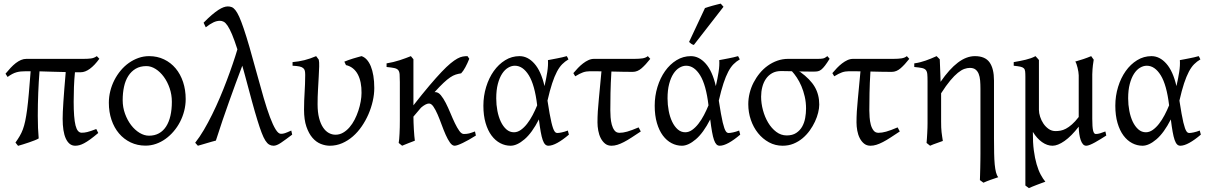

<svg xmlns="http://www.w3.org/2000/svg" viewBox="-20 -772 6530 1037"><path d="M510.7 -53.7Q485.8 -32.7 467.3 -19.3Q448.7 -5.9 434.3 1.7Q419.9 9.3 408.4 12.2Q397 15.1 386.2 15.1Q369.1 15.1 356.4 4.9Q343.8 -5.4 335.2 -24.2Q326.7 -43 322.5 -69.8Q318.4 -96.7 318.4 -130.4Q318.4 -146 319.3 -168.2Q320.3 -190.4 322.3 -221.2Q324.2 -252 327.4 -291.7Q330.6 -331.5 335 -382.8Q300.3 -383.3 266.8 -384.5Q233.4 -385.7 193.4 -386.7Q189 -331.1 186.5 -270Q184.1 -209 184.1 -146.5Q184.1 -111.3 185.3 -81.3Q186.5 -51.3 189 -24.4Q182.1 -20 168.2 -14.4Q154.3 -8.8 137.7 -3.2Q121.1 2.4 104.7 7.6Q88.4 12.7 77.6 15.6Q76.2 13.7 72.5 9.3Q68.8 4.9 66.4 1.7Q64 -1.5 63.5 -2Q76.7 -20.5 86.4 -37.1Q96.2 -53.7 103.5 -73.2Q110.8 -92.8 116.2 -118.4Q121.6 -144 126.5 -180.4Q131.3 -216.8 135.7 -267.3Q140.1 -317.9 145.5 -387.2H120.6Q105 -387.2 92.8 -386Q80.6 -384.8 69.1 -381.6Q57.6 -378.4 46.1 -372.3Q34.7 -366.2 21 -356.4L9.8 -374Q23.9 -391.1 37.6 -405.8Q51.3 -420.4 65.2 -431.2Q79.1 -441.9 93.3 -448Q107.4 -454.1 123 -454.1H432.1Q452.6 -454.1 470.2 -456.1Q487.8 -458 502.9 -468.8L516.6 -454.6Q491.2 -419.4 465.6 -400.6Q439.9 -381.8 416.5 -381.8H384.8Q380.9 -342.3 379.4 -301.8Q377.9 -261.2 377.9 -223.1Q377.9 -178.7 380.4 -147Q382.8 -115.2 387.9 -94.7Q393.1 -74.2 401.4 -64.7Q409.7 -55.2 420.9 -55.2Q428.2 -55.2 435.3 -55.9Q442.4 -56.6 451.2 -58.8Q460 -61 471.7 -64.9Q483.4 -68.8 500 -75.2L510.7 -53.7Z M908.2 -222.2Q908.2 -260.7 896.2 -295.7Q884.3 -330.6 864.7 -357.2Q845.2 -383.8 820.6 -399.4Q795.9 -415 771 -415Q737.3 -415 713.1 -400.9Q689 -386.7 673.1 -362.1Q657.2 -337.4 649.9 -303.7Q642.6 -270 642.6 -231Q642.6 -192.4 655.3 -157.5Q668 -122.6 688.2 -96.2Q708.5 -69.8 733.9 -54.4Q759.3 -39.1 784.7 -39.1Q815.4 -39.1 838.6 -52Q861.8 -64.9 877.2 -88.9Q892.6 -112.8 900.4 -146.5Q908.2 -180.2 908.2 -222.2ZM982.9 -236.8Q982.9 -204.6 974.9 -173.1Q966.8 -141.6 952.4 -113.8Q938 -85.9 917.7 -62.3Q897.5 -38.6 873.5 -21.5Q849.6 -4.4 822.3 5.1Q794.9 14.6 766.1 14.6Q722.2 14.6 685.5 -2.9Q648.9 -20.5 622.8 -51.3Q596.7 -82 582.3 -124.5Q567.9 -167 567.9 -216.8Q567.9 -249 575.7 -280.3Q583.5 -311.5 597.9 -339.6Q612.3 -367.7 632.1 -391.4Q651.9 -415 676 -432.1Q700.2 -449.2 727.8 -459Q755.4 -468.8 785.2 -468.8Q829.6 -468.8 866.2 -451.2Q902.8 -433.6 928.7 -402.6Q954.6 -371.6 968.8 -329.1Q982.9 -286.6 982.9 -236.8Z M1558.1 -44.9Q1521.5 -17.1 1497.8 -1Q1474.1 15.1 1457.5 15.1Q1444.8 15.1 1434.1 9Q1423.3 2.9 1413.3 -12.7Q1403.3 -28.3 1393.1 -55.2Q1382.8 -82 1369.9 -124Q1356.9 -166 1340.8 -224.9Q1324.7 -283.7 1303.7 -362.8Q1299.8 -377 1296.1 -390.6Q1292.5 -404.3 1288.6 -417Q1270 -368.2 1252.4 -320.3Q1234.9 -272.5 1217.3 -223.1Q1199.7 -173.8 1181.9 -121.8Q1164.1 -69.8 1146 -12.7Q1136.2 -10.3 1123.3 -6.6Q1110.4 -2.9 1096.7 1.2Q1083 5.4 1070.3 9Q1057.6 12.7 1048.8 15.1L1034.2 -1Q1058.1 -31.2 1081.1 -70.3Q1104 -109.4 1125.7 -153.3Q1147.5 -197.3 1167.5 -244.4Q1187.5 -291.5 1204.8 -337.4Q1222.2 -383.3 1236.8 -426.3Q1251.5 -469.2 1262.2 -505.4Q1246.1 -555.7 1233.2 -586.2Q1220.2 -616.7 1209.2 -633.1Q1198.2 -649.4 1188.2 -654.5Q1178.2 -659.7 1168 -659.7Q1150.9 -659.7 1133.1 -651.4Q1115.2 -643.1 1091.3 -624.5L1079.6 -649.4Q1104 -674.3 1123.8 -691.2Q1143.6 -708 1159.4 -718.3Q1175.3 -728.5 1187.7 -732.9Q1200.2 -737.3 1210.4 -737.3Q1221.7 -737.3 1231.4 -733.6Q1241.2 -730 1251.2 -717.5Q1261.2 -705.1 1272 -681.4Q1282.7 -657.7 1296.4 -617.4Q1310.1 -577.1 1327.4 -517.8Q1344.7 -458.5 1367.2 -375Q1386.7 -302.7 1404.3 -242.7Q1421.9 -182.6 1438 -139.6Q1454.1 -96.7 1468.8 -73Q1483.4 -49.3 1497.1 -49.3Q1502.9 -49.3 1507.8 -50Q1512.7 -50.8 1518.8 -52.7Q1524.9 -54.7 1533 -58.1Q1541 -61.5 1553.2 -66.9L1558.1 -44.9Z M2001.5 -296.4Q2001.5 -262.2 1993.2 -225.8Q1984.9 -189.5 1970 -155Q1955.1 -120.6 1933.8 -89.6Q1912.6 -58.6 1886 -35.4Q1859.4 -12.2 1827.9 1.5Q1796.4 15.1 1761.2 15.1Q1737.8 15.1 1712.9 5.4Q1688 -4.4 1668 -27.3Q1647.9 -50.3 1635 -87.6Q1622.1 -125 1622.1 -180.2Q1622.1 -206.1 1623 -228.3Q1624 -250.5 1625.2 -272.5Q1626.5 -294.4 1627.4 -317.4Q1628.4 -340.3 1628.4 -367.2Q1628.4 -380.4 1626.5 -389.4Q1624.5 -398.4 1617.4 -404.3Q1610.4 -410.2 1596.9 -413.1Q1583.5 -416 1560.1 -417V-436.5Q1593.8 -439.5 1624 -447Q1654.3 -454.6 1687.5 -468.8L1701.7 -449.7Q1704.6 -437 1703.9 -413.1Q1703.1 -389.2 1701.4 -357.2Q1699.7 -325.2 1697.5 -287.1Q1695.3 -249 1695.3 -209Q1695.3 -165.5 1703.4 -134.5Q1711.4 -103.5 1724.9 -83.5Q1738.3 -63.5 1755.6 -54Q1772.9 -44.4 1792 -44.4Q1814 -44.4 1833 -55.4Q1852.1 -66.4 1867.7 -84.5Q1883.3 -102.5 1895.3 -125.7Q1907.2 -148.9 1915.5 -174.1Q1923.8 -199.2 1928.2 -224.1Q1932.6 -249 1932.6 -270Q1933.1 -299.8 1928 -325.2Q1922.9 -350.6 1912.6 -370.1Q1902.3 -389.6 1886.2 -402.6Q1870.1 -415.5 1848.6 -420.4L1839.8 -439Q1849.1 -442.9 1861.1 -447.3Q1873 -451.7 1886 -455.6Q1898.9 -459.5 1911.1 -462.9Q1923.3 -466.3 1932.6 -468.8Q1948.2 -463.9 1960.9 -450Q1973.6 -436 1982.7 -414.1Q1991.7 -392.1 1996.6 -362.5Q2001.5 -333 2001.5 -296.4Z M2550.3 -40Q2530.3 -27.3 2512.5 -17.3Q2494.6 -7.3 2479.5 0Q2464.4 7.3 2453.1 11.2Q2441.9 15.1 2435.5 15.1Q2422.4 15.1 2410.4 -1.7Q2398.4 -18.6 2387.2 -43.9Q2376 -69.3 2365.2 -98.9Q2354.5 -128.4 2343.5 -153.8Q2332.5 -179.2 2321 -196Q2309.6 -212.9 2296.9 -212.9Q2288.1 -212.9 2276.9 -206.8Q2265.6 -200.7 2253.9 -190.4Q2234.9 -167.5 2212.9 -142.1Q2212.9 -127.9 2213.6 -109.6Q2214.4 -91.3 2215.3 -72.8Q2216.3 -54.2 2217.8 -38.1Q2219.2 -22 2220.7 -12.2Q2214.4 -9.8 2205.6 -6.3Q2196.8 -2.9 2187.3 0.7Q2177.7 4.4 2168.5 8.3Q2159.2 12.2 2151.9 15.1L2133.3 0Q2134.8 -7.8 2136 -20.8Q2137.2 -33.7 2137.9 -49.8Q2138.7 -65.9 2139.2 -84.7Q2139.6 -103.5 2139.6 -123V-328.6Q2139.6 -355.5 2138.4 -370.6Q2137.2 -385.7 2130.6 -393.6Q2124 -401.4 2109.4 -404.5Q2094.7 -407.7 2067.9 -410.2V-429.7Q2085.9 -432.6 2104.2 -437Q2122.6 -441.4 2139.6 -447Q2156.7 -452.6 2171.9 -458.3Q2187 -463.9 2199.2 -468.8L2212.9 -452.1V-203.1Q2261.7 -265.6 2299.1 -309.6Q2336.4 -353.5 2364.5 -383.1Q2392.6 -412.6 2413.3 -429.7Q2434.1 -446.8 2450.2 -455.6Q2466.3 -464.4 2479.2 -466.6Q2492.2 -468.8 2504.9 -468.8Q2505.4 -468.3 2507.6 -464.8Q2509.8 -461.4 2512.5 -457.8Q2515.1 -454.1 2514.6 -454.6Q2504.9 -430.2 2493.4 -408.9Q2481.9 -387.7 2470.7 -376Q2454.6 -373.5 2440.9 -369.1Q2427.2 -364.7 2411.4 -354Q2395.5 -343.3 2375.5 -324.5Q2355.5 -305.7 2327.1 -274.4H2331.5Q2347.2 -274.4 2361.1 -257.6Q2375 -240.7 2387.7 -215.8Q2400.4 -190.9 2412.6 -161.4Q2424.8 -131.8 2436.8 -106.9Q2448.7 -82 2460.7 -65.2Q2472.7 -48.3 2485.4 -48.3Q2493.7 -48.3 2500.5 -49.1Q2507.3 -49.8 2514.2 -51.5Q2521 -53.2 2528.3 -55.9Q2535.6 -58.6 2545.4 -62Q2546.4 -56.6 2547.9 -50.8Q2549.3 -44.9 2550.3 -40Z M2755.9 -57.6Q2774.9 -57.6 2793 -70.3Q2811 -83 2827.1 -103.8Q2843.3 -124.5 2856.9 -150.6Q2870.6 -176.8 2881.3 -203.1Q2868.2 -313.5 2836.2 -365.2Q2804.2 -417 2760.7 -417Q2742.2 -417 2724.1 -406.2Q2706.1 -395.5 2691.9 -373.8Q2677.7 -352.1 2668.9 -318.8Q2660.2 -285.6 2660.2 -240.7Q2660.2 -206.1 2666.5 -173.1Q2672.9 -140.1 2685.1 -114.5Q2697.3 -88.9 2715.1 -73.2Q2732.9 -57.6 2755.9 -57.6ZM3050.3 -451.2Q3031.7 -440.4 3016.6 -425.3Q3001.5 -410.2 2988 -384.8Q2974.6 -359.4 2962.2 -321.8Q2949.7 -284.2 2937 -228.5Q2943.4 -187.5 2948.5 -158.7Q2953.6 -129.9 2958.3 -110.6Q2962.9 -91.3 2967 -79.8Q2971.2 -68.4 2975.1 -62.7Q2979 -57.1 2982.9 -55.4Q2986.8 -53.7 2990.7 -53.7Q2998.5 -53.7 3013.9 -56.9Q3029.3 -60.1 3046.9 -66.9Q3047.9 -62.5 3049.3 -57.6Q3050.8 -52.7 3052.7 -44.9Q3019 -16.1 2990.7 -0.5Q2962.4 15.1 2941.9 15.1Q2931.6 15.1 2924.3 7.8Q2917 0.5 2911.1 -16.1Q2905.3 -32.7 2900.4 -60.1Q2895.5 -87.4 2890.6 -127Q2853.5 -54.2 2812.7 -19.5Q2772 15.1 2737.8 15.1Q2708.5 15.1 2681.9 1.2Q2655.3 -12.7 2635 -39.8Q2614.7 -66.9 2602.8 -107.4Q2590.8 -147.9 2590.8 -201.2Q2590.8 -253.9 2605.7 -302.5Q2620.6 -351.1 2646.7 -387.9Q2672.9 -424.8 2708.5 -446.8Q2744.1 -468.8 2786.1 -468.8Q2830.6 -468.8 2866.5 -428.2Q2902.3 -387.7 2920.9 -307.1L2921.9 -311.5Q2930.2 -347.2 2935.8 -383.1Q2941.4 -418.9 2939.5 -447.3Q2950.2 -449.2 2962.9 -451.7Q2975.6 -454.1 2989.3 -456.8Q3002.9 -459.5 3016.1 -462.4Q3029.3 -465.3 3041 -468.8Q3044.9 -463.4 3046.4 -459Q3047.9 -454.6 3050.3 -451.2Z M3440.9 -62Q3413.1 -43.5 3390.9 -29.1Q3368.7 -14.6 3349.9 -4.9Q3331.1 4.9 3314.7 10Q3298.3 15.1 3282.7 15.1Q3262.2 15.1 3248 3.7Q3233.9 -7.8 3224.6 -25.9Q3215.3 -43.9 3211.2 -66.7Q3207 -89.4 3207 -111.3Q3207 -167.5 3214.4 -237.5Q3221.7 -307.6 3228.5 -386.7Q3216.3 -386.7 3205.6 -387Q3194.8 -387.2 3186 -387.2H3166Q3146 -387.2 3128.7 -381.1Q3111.3 -375 3086.9 -359.9L3076.7 -377Q3088.4 -391.1 3101.6 -404.8Q3114.7 -418.5 3128.9 -429.4Q3143.1 -440.4 3158.2 -447.3Q3173.3 -454.1 3189 -454.1H3407.7Q3432.1 -454.1 3450 -456.8Q3467.8 -459.5 3479 -468.8L3492.2 -454.1Q3467.3 -422.4 3445.1 -403.1Q3422.9 -383.8 3397.5 -383.8Q3376.5 -383.8 3345.5 -384.3Q3314.5 -384.8 3282.2 -385.7Q3278.3 -321.3 3277.3 -269Q3276.4 -216.8 3276.4 -175.3Q3276.4 -159.7 3277.8 -138.7Q3279.3 -117.7 3284.2 -99.1Q3289.1 -80.6 3298.8 -67.6Q3308.6 -54.7 3325.7 -54.7Q3335 -54.7 3345 -56.2Q3355 -57.6 3367.2 -61Q3379.4 -64.5 3394.5 -70.1Q3409.7 -75.7 3429.2 -84L3440.9 -62Z M3681.2 -57.6Q3700.2 -57.6 3718.3 -70.3Q3736.3 -83 3752.4 -103.8Q3768.6 -124.5 3782.2 -150.6Q3795.9 -176.8 3806.6 -203.1Q3793.5 -313.5 3761.5 -365.2Q3729.5 -417 3686 -417Q3667.5 -417 3649.4 -406.2Q3631.3 -395.5 3617.2 -373.8Q3603 -352.1 3594.2 -318.8Q3585.4 -285.6 3585.4 -240.7Q3585.4 -206.1 3591.8 -173.1Q3598.1 -140.1 3610.4 -114.5Q3622.6 -88.9 3640.4 -73.2Q3658.2 -57.6 3681.2 -57.6ZM3975.6 -451.2Q3957 -440.4 3941.9 -425.3Q3926.8 -410.2 3913.3 -384.8Q3899.9 -359.4 3887.5 -321.8Q3875 -284.2 3862.3 -228.5Q3868.7 -187.5 3873.8 -158.7Q3878.9 -129.9 3883.5 -110.6Q3888.2 -91.3 3892.3 -79.8Q3896.5 -68.4 3900.4 -62.7Q3904.3 -57.1 3908.2 -55.4Q3912.1 -53.7 3916 -53.7Q3923.8 -53.7 3939.2 -56.9Q3954.6 -60.1 3972.2 -66.9Q3973.1 -62.5 3974.6 -57.6Q3976.1 -52.7 3978 -44.9Q3944.3 -16.1 3916 -0.5Q3887.7 15.1 3867.2 15.1Q3856.9 15.1 3849.6 7.8Q3842.3 0.5 3836.4 -16.1Q3830.6 -32.7 3825.7 -60.1Q3820.8 -87.4 3815.9 -127Q3778.8 -54.2 3738 -19.5Q3697.3 15.1 3663.1 15.1Q3633.8 15.1 3607.2 1.2Q3580.6 -12.7 3560.3 -39.8Q3540 -66.9 3528.1 -107.4Q3516.1 -147.9 3516.1 -201.2Q3516.1 -253.9 3531 -302.5Q3545.9 -351.1 3572 -387.9Q3598.1 -424.8 3633.8 -446.8Q3669.4 -468.8 3711.4 -468.8Q3755.9 -468.8 3791.7 -428.2Q3827.6 -387.7 3846.2 -307.1L3847.2 -311.5Q3855.5 -347.2 3861.1 -383.1Q3866.7 -418.9 3864.7 -447.3Q3875.5 -449.2 3888.2 -451.7Q3900.9 -454.1 3914.6 -456.8Q3928.2 -459.5 3941.4 -462.4Q3954.6 -465.3 3966.3 -468.8Q3970.2 -463.4 3971.7 -459Q3973.1 -454.6 3975.6 -451.2ZM3727.5 -529.3Q3723.6 -530.3 3720.7 -531.5Q3717.8 -532.7 3714.8 -534.7Q3711.9 -536.6 3709 -539.1Q3706.1 -541.5 3701.7 -545.4L3787.6 -728.5Q3795.4 -731.4 3806.2 -734.6Q3816.9 -737.8 3828.6 -741.2Q3840.3 -744.6 3851.8 -747.3Q3863.3 -750 3872.6 -752.4L3887.7 -735.4Z M4333.5 -185.5Q4333.5 -219.7 4326.4 -250.5Q4319.3 -281.2 4308.3 -306.9Q4297.4 -332.5 4283.7 -353Q4270 -373.5 4257.3 -387.2Q4237.8 -387.7 4222.2 -387.9Q4206.5 -388.2 4198.2 -388.2Q4170.4 -388.2 4150.1 -376.7Q4129.9 -365.2 4116.7 -345.9Q4103.5 -326.7 4097.2 -301.8Q4090.8 -276.9 4090.8 -250Q4090.8 -213.9 4100.8 -176.8Q4110.8 -139.6 4128.9 -109.4Q4147 -79.1 4172.6 -59.8Q4198.2 -40.5 4229 -40.5Q4260.3 -40.5 4280.5 -54Q4300.8 -67.4 4312.5 -88.1Q4324.2 -108.9 4328.9 -134.8Q4333.5 -160.6 4333.5 -185.5ZM4460.9 -454.6Q4446.3 -431.2 4435.8 -417.5Q4425.3 -403.8 4416.3 -396.5Q4407.2 -389.2 4397.9 -387.2Q4388.7 -385.3 4376 -385.3Q4360.4 -385.3 4339.1 -385.5Q4317.9 -385.7 4294.9 -386.2Q4299.3 -384.8 4302.2 -383.3Q4356.4 -344.2 4380.6 -302.5Q4404.8 -260.7 4404.8 -207Q4404.8 -187.5 4398.9 -163.6Q4393.1 -139.6 4381.6 -115Q4370.1 -90.3 4353.3 -66.9Q4336.4 -43.5 4314.5 -25.1Q4292.5 -6.8 4265.6 4.2Q4238.8 15.1 4207 15.1Q4167 15.1 4133.1 -3.4Q4099.1 -22 4074.2 -53Q4049.3 -84 4035.4 -124.5Q4021.5 -165 4021.5 -209.5Q4021.5 -239.3 4028.8 -269Q4036.1 -298.8 4050 -325.9Q4064 -353 4083.3 -376.5Q4102.5 -399.9 4126.7 -417.2Q4150.9 -434.6 4178.7 -444.3Q4206.5 -454.1 4237.3 -454.1H4386.7Q4401.4 -454.1 4410.2 -454.3Q4418.9 -454.6 4425 -456.1Q4431.2 -457.5 4436.3 -460.4Q4441.4 -463.4 4448.7 -468.8L4460.9 -454.6Z M4839.8 -62Q4812 -43.5 4789.8 -29.1Q4767.6 -14.6 4748.8 -4.9Q4730 4.9 4713.6 10Q4697.3 15.1 4681.6 15.1Q4661.1 15.1 4647 3.7Q4632.8 -7.8 4623.5 -25.9Q4614.3 -43.9 4610.1 -66.7Q4606 -89.4 4606 -111.3Q4606 -167.5 4613.3 -237.5Q4620.6 -307.6 4627.4 -386.7Q4615.2 -386.7 4604.5 -387Q4593.8 -387.2 4585 -387.2H4564.9Q4544.9 -387.2 4527.6 -381.1Q4510.3 -375 4485.8 -359.9L4475.6 -377Q4487.3 -391.1 4500.5 -404.8Q4513.7 -418.5 4527.8 -429.4Q4542 -440.4 4557.1 -447.3Q4572.3 -454.1 4587.9 -454.1H4806.6Q4831.1 -454.1 4848.9 -456.8Q4866.7 -459.5 4877.9 -468.8L4891.1 -454.1Q4866.2 -422.4 4844 -403.1Q4821.8 -383.8 4796.4 -383.8Q4775.4 -383.8 4744.4 -384.3Q4713.4 -384.8 4681.2 -385.7Q4677.2 -321.3 4676.3 -269Q4675.3 -216.8 4675.3 -175.3Q4675.3 -159.7 4676.8 -138.7Q4678.2 -117.7 4683.1 -99.1Q4688 -80.6 4697.8 -67.6Q4707.5 -54.7 4724.6 -54.7Q4733.9 -54.7 4743.9 -56.2Q4753.9 -57.6 4766.1 -61Q4778.3 -64.5 4793.5 -70.1Q4808.6 -75.7 4828.1 -84L4839.8 -62Z M5245.6 -468.8Q5300.8 -468.8 5324.7 -435.1Q5348.6 -401.4 5348.6 -336.9V-23.9Q5348.6 21 5349.4 55.7Q5350.1 90.3 5352.5 116Q5355 141.6 5359.4 158.7Q5363.8 175.8 5371.6 185.1Q5350.6 191.9 5329.6 199.5Q5308.6 207 5291.5 214.8L5272.5 200.7Q5272.9 190.9 5273.4 173.1Q5273.9 155.3 5274.4 134.8Q5274.9 114.3 5275.1 94Q5275.4 73.7 5275.4 59.6V-293Q5275.4 -316.9 5273.7 -337.4Q5272 -357.9 5265.9 -373Q5259.8 -388.2 5248.5 -396.7Q5237.3 -405.3 5218.3 -405.3Q5204.1 -405.3 5188.2 -399.7Q5172.4 -394 5153.6 -378.9Q5134.8 -363.8 5112.3 -336.9Q5089.8 -310.1 5063 -268.1V-115.2Q5063 -98.1 5063.5 -84.5Q5064 -70.8 5065.4 -58.6Q5066.9 -46.4 5068.6 -34.7Q5070.3 -22.9 5072.3 -10.7Q5055.7 -4.4 5038.3 1.5Q5021 7.3 5003.4 15.1L4984.4 0Q4985.4 -9.8 4986.3 -23.7Q4987.3 -37.6 4988 -52.5Q4988.8 -67.4 4989.3 -81.8Q4989.7 -96.2 4989.7 -107.4V-332.5Q4989.7 -357.9 4988.3 -372.3Q4986.8 -386.7 4980 -394.3Q4973.1 -401.9 4958.7 -404.8Q4944.3 -407.7 4918 -410.2V-429.7Q4935.5 -432.1 4950.4 -436Q4965.3 -439.9 4979.5 -444.8Q4993.7 -449.7 5008.1 -455.6Q5022.5 -461.4 5038.6 -468.8L5055.7 -451.7Q5055.7 -450.7 5056.2 -439Q5056.6 -427.2 5057.4 -408.9Q5058.1 -390.6 5058.8 -373Q5059.6 -355.5 5059.8 -342.8Q5060.1 -330.1 5060.1 -330.1Q5107.9 -399.4 5153.8 -434.1Q5199.7 -468.8 5245.6 -468.8Z M5955.1 -40Q5940.4 -30.8 5924.8 -21Q5909.2 -11.2 5894.5 -3.2Q5879.9 4.9 5867.4 10Q5855 15.1 5846.7 15.1Q5836.4 15.1 5829.1 6.8Q5821.8 -1.5 5816.9 -15.6Q5812 -29.8 5809.3 -48.3Q5806.6 -66.9 5806.2 -87.9Q5766.6 -36.6 5729.7 -10.7Q5692.9 15.1 5664.6 15.1Q5635.7 15.1 5607.9 -4.6Q5580.1 -24.4 5558.6 -59.6V-56.6Q5558.1 -2.4 5563.7 40Q5569.3 82.5 5578.9 115.2Q5588.4 147.9 5600.8 171.1Q5613.3 194.3 5626 209.5Q5618.7 211.9 5606.2 216.6Q5593.8 221.2 5580.3 226.3Q5566.9 231.4 5554.9 236.3Q5543 241.2 5537.1 244.1L5518.1 230V-356.9Q5518.1 -376 5516.8 -386.7Q5515.6 -397.5 5509.5 -403.3Q5503.4 -409.2 5490.7 -411.9Q5478 -414.6 5455.1 -417V-436.5Q5474.1 -439.9 5490 -442.9Q5505.9 -445.8 5520 -449.5Q5534.2 -453.1 5547.1 -457.5Q5560.1 -461.9 5572.8 -468.8Q5572.8 -468.8 5575 -466.3Q5577.1 -463.9 5580.1 -460.7Q5583 -457.5 5586.2 -453.9Q5589.4 -450.2 5591.3 -447.8V-178.7Q5591.3 -161.6 5597.7 -141.6Q5604 -121.6 5615.5 -104.5Q5627 -87.4 5643.6 -75.7Q5660.2 -64 5680.7 -64Q5693.8 -64 5707.8 -66.4Q5721.7 -68.8 5737.1 -76.9Q5752.4 -85 5769.5 -99.9Q5786.6 -114.7 5806.2 -140.1V-365.2Q5806.2 -373 5804.4 -384Q5802.7 -395 5800 -405.8Q5797.4 -416.5 5794.2 -425.8Q5791 -435.1 5787.6 -439.5Q5809.1 -445.3 5831.3 -452.9Q5853.5 -460.4 5873.5 -468.8L5887.2 -449.7Q5885.3 -437 5882.8 -419.2Q5880.4 -401.4 5879.4 -370.6V-130.9Q5879.4 -85.4 5883.8 -66.9Q5888.2 -48.3 5898.4 -48.3Q5909.2 -48.3 5921.6 -52Q5934.1 -55.7 5950.2 -62Z M6168.9 -57.6Q6188 -57.6 6206.1 -70.3Q6224.1 -83 6240.2 -103.8Q6256.3 -124.5 6270 -150.6Q6283.7 -176.8 6294.4 -203.1Q6281.2 -313.5 6249.3 -365.2Q6217.3 -417 6173.8 -417Q6155.3 -417 6137.2 -406.2Q6119.1 -395.5 6105 -373.8Q6090.8 -352.1 6082 -318.8Q6073.2 -285.6 6073.2 -240.7Q6073.2 -206.1 6079.6 -173.1Q6085.9 -140.1 6098.1 -114.5Q6110.4 -88.9 6128.2 -73.2Q6146 -57.6 6168.9 -57.6ZM6463.4 -451.2Q6444.8 -440.4 6429.7 -425.3Q6414.6 -410.2 6401.1 -384.8Q6387.7 -359.4 6375.2 -321.8Q6362.8 -284.2 6350.1 -228.5Q6356.4 -187.5 6361.6 -158.7Q6366.7 -129.9 6371.3 -110.6Q6376 -91.3 6380.1 -79.8Q6384.3 -68.4 6388.2 -62.7Q6392.1 -57.1 6396 -55.4Q6399.9 -53.7 6403.8 -53.7Q6411.6 -53.7 6427 -56.9Q6442.4 -60.1 6460 -66.9Q6460.9 -62.5 6462.4 -57.6Q6463.9 -52.7 6465.8 -44.9Q6432.1 -16.1 6403.8 -0.5Q6375.5 15.1 6355 15.1Q6344.7 15.1 6337.4 7.8Q6330.1 0.5 6324.2 -16.1Q6318.4 -32.7 6313.5 -60.1Q6308.6 -87.4 6303.7 -127Q6266.6 -54.2 6225.8 -19.5Q6185.1 15.1 6150.9 15.1Q6121.6 15.1 6095 1.2Q6068.4 -12.7 6048.1 -39.8Q6027.8 -66.9 6015.9 -107.4Q6003.9 -147.9 6003.9 -201.2Q6003.9 -253.9 6018.8 -302.5Q6033.7 -351.1 6059.8 -387.9Q6085.9 -424.8 6121.6 -446.8Q6157.2 -468.8 6199.2 -468.8Q6243.7 -468.8 6279.5 -428.2Q6315.4 -387.7 6334 -307.1L6335 -311.5Q6343.3 -347.2 6348.9 -383.1Q6354.5 -418.9 6352.5 -447.3Q6363.3 -449.2 6376 -451.7Q6388.7 -454.1 6402.3 -456.8Q6416 -459.5 6429.2 -462.4Q6442.4 -465.3 6454.1 -468.8Q6458 -463.4 6459.5 -459Q6460.9 -454.6 6463.4 -451.2Z"/></svg>

Font: Gentium
Style: Regular
Weight: 400
Designer: J. Victor Gaultney
Version: Version 1.03; 2011; OFL 1.1 release